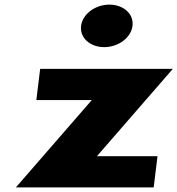

<svg xmlns="http://www.w3.org/2000/svg" viewBox="-20 -811 768 831"><path d="M453.5 -791C391.8 -791 337.2 -750 330.9 -699C324.6 -648 369.2 -607 430.9 -607C492.6 -607 547.3 -648 553.5 -699C559.8 -750 515.2 -791 453.5 -791ZM728.1 -513H153.8L137.3 -378H377.4L48.8 0H645.2L661.7 -135H399.6Z"/></svg>

Font: Hussar
Style: BdSuprExtOblOne
Weight: 700
Foundry: Cannot Into Space Fonts
Version: Version 2.00